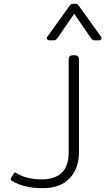

<svg xmlns="http://www.w3.org/2000/svg" viewBox="-20 -969 577 1004"><path d="M227 -776 339 -932Q347 -943 350.5 -946Q354 -949 362 -949H374Q382 -949 385.5 -946Q389 -943 397 -932L509 -776Q511 -774 511 -769Q511 -764 507 -761Q503 -758 497 -758H478Q467 -758 463 -761.5Q459 -765 452 -775L368 -897L284 -775Q277 -765 273 -761.5Q269 -758 258 -758H239Q231 -758 226.5 -764Q222 -770 227 -776ZM43 -23Q32 -29 38 -39L52 -61Q55 -67 59 -67Q62 -67 66 -64Q90 -48 124.5 -39.5Q159 -31 196 -31Q268 -31 303.5 -66Q339 -101 339 -172V-657Q339 -680 362 -680H370Q393 -680 393 -657V-174Q393 -89 344.5 -37Q296 15 204 15Q105 15 43 -23Z"/></svg>

Font: Mitr ExtraLight
Style: Regular
Weight: 275
Designer: Thanarat Vachiruckul
Foundry: Cadson Demak Co.,Ltd.
Version: Version 1.001